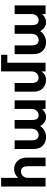

<svg xmlns="http://www.w3.org/2000/svg" viewBox="1240 -2052 822 3341"><g transform="rotate(-90 1650.5 -382.0)"><path d="M225 -300V0H75V-773H225V-478Q293 -547 378 -547Q463 -547 520.5 -487Q578 -427 578 -327V0H428V-304Q428 -428 337 -428Q292 -428 258.5 -395.5Q225 -363 225 -300Z M1081 -538H1232V-244Q1232 -180 1251.5 -150Q1271 -120 1314.5 -120Q1358 -120 1391.5 -152.5Q1425 -185 1425 -248V-538H1575V0H1425V-61Q1363 9 1283 9Q1232 9 1190.5 -21Q1149 -51 1128 -94Q1097 -45 1044.5 -18Q992 9 939 9Q844 9 786 -47.5Q728 -104 728 -211V-538H879V-244Q879 -120 970 -120Q1015 -120 1048 -152.5Q1081 -185 1081 -248Z M2367 -665H2229V0H2078V-71Q2023 8 1933 8Q1844 8 1785 -47Q1725 -102 1725 -212V-538H1876V-245Q1876 -121 1967 -121Q2012 -121 2045 -153Q2078 -185 2078 -248V-773H2367Z M2732 -538H2883V-244Q2883 -180 2902.5 -150Q2922 -120 2965.5 -120Q3009 -120 3042.5 -152.5Q3076 -185 3076 -248V-538H3226V0H3076V-61Q3014 9 2934 9Q2883 9 2841.5 -21Q2800 -51 2779 -94Q2748 -45 2695.5 -18Q2643 9 2590 9Q2495 9 2437 -47.5Q2379 -104 2379 -211V-538H2530V-244Q2530 -120 2621 -120Q2666 -120 2699 -152.5Q2732 -185 2732 -248Z"/></g></svg>

Font: Montserrat_am3
Style: Bold
Weight: 700
Designer: Julieta Ulanovsky
Foundry: Julieta Ulanovsky. Armenina letters added by Vahan Hovhannisyan
Version: Version 2.001